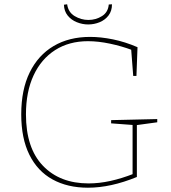

<svg xmlns="http://www.w3.org/2000/svg" viewBox="-20 -870 799 895"><path d="M390 5Q295 5 225 -33.5Q155 -72 117 -148.5Q79 -225 79 -337Q79 -452 118.5 -532.5Q158 -613 230 -655.5Q302 -698 400 -698Q450 -698 506.5 -686.5Q563 -675 621 -650L616 -516H601L591 -646L595 -637Q547 -655 492.5 -666.5Q438 -678 390 -678Q302 -678 237 -636.5Q172 -595 136.5 -518.5Q101 -442 101 -337Q101 -180 180 -97.5Q259 -15 393 -15Q442 -15 494.5 -26.5Q547 -38 603 -60L598 -51V-294L605 -287L498 -295V-310L713 -315V-300L611 -286L618 -294V-45Q557 -20 500 -7.5Q443 5 390 5ZM391 -756Q364 -756 338 -766.5Q312 -777 295.5 -797.5Q279 -818 278 -848L293 -850Q298 -813 328 -795Q358 -777 392 -777Q427 -777 455.5 -795Q484 -813 487 -849L502 -850Q502 -819 486 -798Q470 -777 444.5 -766.5Q419 -756 391 -756Z"/></svg>

Font: Bitter Thin Thin
Style: Regular
Weight: 250
Version: Version 2.002